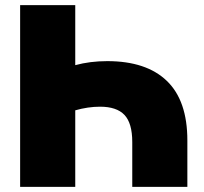

<svg xmlns="http://www.w3.org/2000/svg" viewBox="-20 -725 790 745"><path d="M58.1 0V-705.1H272V-472.2Q329.6 -487.8 396 -487.8Q547.9 -487.8 627.4 -411.1Q707 -334.5 707 -180.2V0H493.2V-173.8Q493.2 -247.1 462.9 -279.1Q432.6 -311 368.2 -311Q321.3 -311 272 -296.9V0Z"/></svg>

Font: Mulish ExtraBlack
Style: Regular
Weight: 1000
Designer: Vernon Adams
Foundry: Vernon Adams
Version: Version 3.603; ttfautohint (v1.8.3)